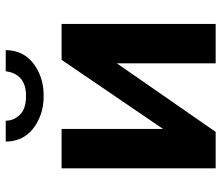

<svg xmlns="http://www.w3.org/2000/svg" viewBox="-70 -684 754 653"><g transform="rotate(-90 306.5 -357.0)"><path d="M61 0V-524H195V-179L430 -524H552V0H418V-336L185 0ZM307 -585Q271 -585 242.5 -595.5Q214 -606 193.5 -623Q173 -640 162.5 -663Q152 -686 152 -714H223Q223 -687 243 -666Q263 -645 307 -645Q328 -645 343 -650Q358 -655 368 -664.5Q378 -674 383.5 -686Q389 -698 391 -714H463Q463 -686 452.5 -663Q442 -640 421.5 -623Q401 -606 372.5 -595.5Q344 -585 307 -585Z"/></g></svg>

Font: Rising Sun
Style: Bold
Weight: 700
Designer: Matt McInerney, Pablo Impallari, Rodrigo Fuenzalida (Raleway font), Stephen Hutchings (Greek), Cristiano Sobral (main ch
Foundry: The Rising Sun Project Authors
Version: Version 4.327; ttfautohint (v1.8.4.7-5d5b-dirty)